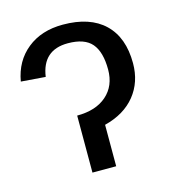

<svg xmlns="http://www.w3.org/2000/svg" viewBox="-86 -612 626 686"><g transform="rotate(-15 226.5 -269.0)"><path d="M172.9 0V-210.9Q242.7 -210.9 282.5 -246.1Q322.3 -281.2 322.3 -341.3Q322.3 -406.2 295.7 -437.7Q269 -469.2 207 -469.2Q113.8 -469.2 100.1 -373.5L9.8 -380.4Q22.5 -453.6 75 -495.8Q127.4 -538.1 207 -538.1Q307.1 -538.1 360.6 -486.8Q414.1 -435.5 414.1 -340.3Q414.1 -270.5 374.3 -221.2Q334.5 -171.9 260.7 -153.3V0Z"/></g></svg>

Font: Liberation Sans
Style: Regular
Weight: 400
Designer: Steve Matteson
Foundry: Ascender Corporation
Version: Version 2.00.1